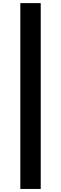

<svg xmlns="http://www.w3.org/2000/svg" viewBox="-20 -982 393 1236"><path d="M242.2 -961.9V234.4H110.8V-961.9Z"/></svg>

Font: Inter Cardless Tabular Bold
Style: Bold
Weight: 700
Designer: Rasmus Andersson
Foundry: rsms
Version: Version 4.000;git-4fc901f